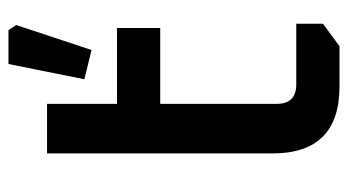

<svg xmlns="http://www.w3.org/2000/svg" viewBox="-204 -617 821 453"><g transform="rotate(-90 206.5 -390.5)"><path d="M71 -158V-690H188V-525H367V-423H188V-148Q188 -102 234 -102H377V-39L324 0H229Q71 0 71 -158ZM246 -602 282 -781H362L374 -763L315 -585Z"/></g></svg>

Font: Oxanium SemiBold
Style: Regular
Weight: 600
Designer: Severin Meyer
Version: Version 2.000